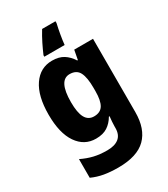

<svg xmlns="http://www.w3.org/2000/svg" viewBox="-239 -874 1069 1221"><g transform="rotate(-30 295.5 -263.0)"><path d="M231 -560Q281 -560 314 -539.5Q347 -519 371 -481H376L389 -550H527V-12Q527 111 462 175.5Q397 240 258 240Q200 240 154.5 232Q109 224 67 205V68Q113 90 155.5 100Q198 110 252 110Q307 110 337 86Q367 62 367 12V1Q367 -13 368.5 -33Q370 -53 372 -71H367Q345 -33 312 -11.5Q279 10 227 10Q142 10 91.5 -63.5Q41 -137 41 -273Q41 -410 92.5 -485Q144 -560 231 -560ZM285 -430Q204 -430 204 -271Q204 -193 224.5 -156Q245 -119 287 -119Q334 -119 354 -152Q374 -185 374 -254V-278Q374 -355 354.5 -392.5Q335 -430 285 -430ZM376 -752Q368 -718 361 -677.5Q354 -637 351 -606H202V-617Q217 -652 235.5 -689.5Q254 -727 278 -766H376Z"/></g></svg>

Font: Noto Sans Khmer UI SemiCondensed ExtraBold
Style: Regular
Weight: 800
Width: 4
Designer: Danh Hong and the Monotype Design Team
Foundry: Monotype Imaging Inc.
Version: Version 2.002; ttfautohint (v1.8.4.7-5d5b)